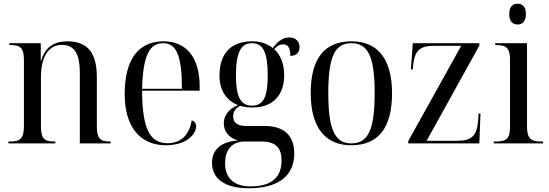

<svg xmlns="http://www.w3.org/2000/svg" viewBox="-20 -767 2938 1027"><path d="M25 0H276V-10H271C214 -10 199 -28 199 -94V-352C199 -453 233 -527 312 -527C382 -527 407 -472 407 -379V0H572V-10H567C513 -10 498 -28 498 -95V-354C498 -488 446 -546 339 -546C281 -546 223 -524 200 -442H198V-536H30V-526H35C92 -526 108 -509 108 -443V-95C108 -28 91 -10 33 -10H25Z M867 10C977 10 1029 -49 1029 -91C1029 -106 1020 -120 1005 -123C992 -41 944 -1 876 -1C781 -1 741 -79 740 -282H1048V-304C1048 -461 976 -546 854 -546C722 -546 647 -451 647 -264C647 -91 727 10 867 10ZM953 -292H740C745 -467 778 -536 853 -536C925 -536 953 -466 953 -292Z M1310 240C1476 240 1554 168 1554 54C1554 -32 1509 -93 1397 -93H1297C1251 -93 1227 -110 1227 -145C1227 -167 1237 -186 1264 -201C1284 -195 1307 -192 1330 -192C1445 -192 1500 -263 1500 -364C1500 -425 1481 -473 1447 -504C1465 -523 1477 -530 1494 -530C1520 -530 1533 -511 1533 -468C1567 -468 1582 -488 1582 -515C1582 -543 1564 -567 1528 -567C1485 -567 1457 -534 1439 -510C1411 -533 1374 -546 1331 -546C1213 -546 1154 -480 1154 -361C1154 -282 1193 -228 1253 -205C1200 -183 1177 -146 1177 -108C1177 -68 1201 -29 1254 -16C1160 -9 1114 35 1114 104C1114 188 1181 240 1310 240ZM1328 -202C1267 -202 1242 -249 1242 -363C1242 -485 1268 -536 1327 -536C1387 -536 1412 -488 1412 -364C1412 -248 1389 -202 1328 -202ZM1319 230C1235 230 1184 189 1184 106C1184 22 1233 -10 1287 -10H1379C1455 -10 1486 24 1486 91C1486 181 1434 230 1319 230Z M1858 10C2002 10 2077 -80 2077 -269C2077 -455 1997 -546 1861 -546C1716 -546 1642 -455 1642 -269C1642 -80 1724 10 1858 10ZM1860 0C1771 0 1736 -74 1736 -269C1736 -462 1770 -536 1859 -536C1950 -536 1984 -462 1984 -269C1984 -75 1950 0 1860 0Z M2164 0H2544L2550 -160H2540L2538 -127C2532 -41 2504 -14 2426 -14H2262L2544 -523V-536H2188L2178 -396H2188L2190 -419C2199 -496 2224 -522 2303 -522H2447L2164 -13Z M2749 -636C2773 -636 2793 -651 2793 -692C2793 -733 2773 -747 2749 -747C2723 -747 2704 -733 2704 -692C2704 -651 2723 -636 2749 -636ZM2621 0H2885V-10H2873C2819 -10 2799 -28 2799 -89V-536H2629V-526H2635C2689 -526 2708 -508 2708 -449V-86C2708 -28 2689 -10 2634 -10H2621Z"/></svg>

Font: Noto Serif Display SemiCondensed
Style: Regular
Weight: 400
Width: 4
Designer: Monotype Design Team
Foundry: Monotype Imaging Inc.
Version: Version 2.009